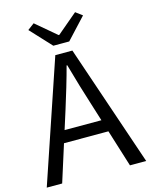

<svg xmlns="http://www.w3.org/2000/svg" viewBox="-136 -1032 881 1119"><g transform="rotate(-15 304.0 -472.5)"><path d="M252 -733H355L604 0H506L378 -410Q345 -512 304 -658H300Q287 -608 265 -534L227 -410L97 0H4ZM133 -297H471V-224H133ZM138 -915 178 -945 301 -841H305L428 -945L468 -915L351 -789H255Z"/></g></svg>

Font: Merged Yaku Han JP
Style: Regular
Weight: 400
Designer: Ryoko NISHIZUKA 西塚涼子 (kana, bopomofo & ideographs); Paul D. Hunt (Latin, Greek & Cyrillic); Sandoll Communications 산돌커뮤니
Foundry: Adobe
Version: Version 2.004